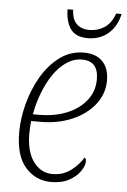

<svg xmlns="http://www.w3.org/2000/svg" viewBox="-53 -761 534 810"><g transform="rotate(5 214.5 -356.0)"><path d="M194 10Q129 10 85.5 -39Q42 -88 42 -188Q42 -244 58 -306.5Q74 -369 105.5 -423.5Q137 -478 182.5 -512Q228 -546 286 -546Q336 -546 364 -517.5Q392 -489 392 -437Q392 -381 357 -336Q322 -291 262 -265Q202 -239 127 -239H88Q87 -230 86 -214Q85 -198 85 -186Q85 -109 116.5 -66.5Q148 -24 197 -24Q241 -24 274 -48.5Q307 -73 326 -105Q333 -102 333 -90Q333 -71 317 -47.5Q301 -24 270 -7Q239 10 194 10ZM119 -268Q184 -268 236 -289Q288 -310 318.5 -348.5Q349 -387 349 -438Q349 -516 280 -516Q245 -516 214 -495Q183 -474 159 -438.5Q135 -403 118 -358.5Q101 -314 93 -268ZM295 -608Q245 -608 223 -638Q201 -668 200 -722H224Q225 -682 245 -662.5Q265 -643 299 -643Q334 -643 362.5 -661.5Q391 -680 406 -722H429Q417 -668 381.5 -638Q346 -608 295 -608Z"/></g></svg>

Font: Noto Serif SemiCondensed ExtraLight
Style: Italic
Weight: 200
Width: 4
Italic angle: -12°
Designer: Monotype Design Team
Foundry: Monotype Imaging Inc.
Version: Version 2.013